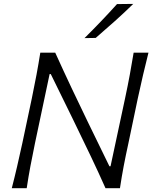

<svg xmlns="http://www.w3.org/2000/svg" viewBox="-20 -990 801 1010"><path d="M42 0Q57.5 -60 70.2 -115.2Q83 -170.5 97.5 -237L147.5 -473Q161.5 -540.5 172 -596.8Q182.5 -653 192 -713H270.5Q314 -617 356.5 -527Q399 -437 441 -350.5L555.5 -115.5H561.5L638 -473Q652.5 -541 662.8 -597Q673 -653 683 -713H761Q746 -653.5 732.8 -597Q719.5 -540.5 705 -473L655.5 -236.5Q641 -170.5 630.5 -115.2Q620 -60 611 0H535Q499 -81 457 -169.2Q415 -257.5 363 -364L247 -600.5H241L164 -236.5Q150 -169.5 139.8 -114.8Q129.5 -60 120.5 0ZM424.5 -789.5Q469.5 -834 512.2 -878.8Q555 -923.5 595.5 -968.5L681 -969.5Q634 -923.5 584.5 -879.2Q535 -835 483.5 -790.5Z"/></svg>

Font: Commissioner Flair Light
Style: Italic
Weight: 300
Italic angle: -12°
Designer: Kostas Bartsokas
Foundry: Kostas Bartsokas
Version: Version 1.000; ttfautohint (v1.8.3)